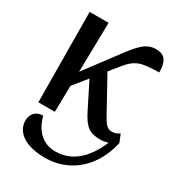

<svg xmlns="http://www.w3.org/2000/svg" viewBox="-185 -650 902 990"><g transform="rotate(30 266.5 -155.0)"><path d="M63 0H161L164 -156L230 -238L308 -83C345 -10 375 7 435 7C451 7 467 4 481 0C426 128 349 176 264 176C168 176 131 95 119 47C75 47 52 77 52 114C52 185 121 231 235 231C385 231 496 128 530 -27L511 -73C497 -64 483 -58 467 -58C442 -58 428 -70 404 -113L292 -316L334 -368C388 -436 420 -443 526 -445C526 -504 510 -541 453 -541C393 -541 360 -501 297 -416L166 -241L172 -536H59Z"/></g></svg>

Font: Noto Serif SemiCondensed Medium
Style: Regular
Weight: 500
Width: 4
Designer: Monotype Design Team
Foundry: Monotype Imaging Inc.
Version: Version 2.014